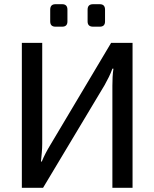

<svg xmlns="http://www.w3.org/2000/svg" viewBox="-20 -894 735 914"><path d="M611 -690V0H515V-486Q515 -506 516 -526.5Q517 -547 520 -567H515Q508 -547 498 -527Q488 -507 478 -489L185 0H84V-690H181V-210Q181 -189 179 -167.5Q177 -146 175 -125H179Q187 -145 197.5 -165Q208 -185 219 -203L509 -690ZM455 -874Q480 -874 480 -848V-792Q480 -767 455 -767H423Q397 -767 397 -792V-848Q397 -874 423 -874ZM276 -874Q301 -874 301 -848V-792Q301 -767 276 -767H244Q219 -767 219 -792V-848Q219 -874 244 -874Z"/></svg>

Font: Exo 2 Medium
Style: Regular
Weight: 500
Designer: Natanael Gama
Foundry: Natanael Gama
Version: Version 2.010